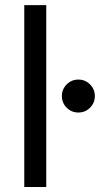

<svg xmlns="http://www.w3.org/2000/svg" viewBox="-20 -748 399 768"><path d="M165 -727.5V0H77.1V-727.5ZM293.5 -297.9Q266.1 -297.9 246.8 -317.1Q227.5 -336.4 227.5 -363.8Q227.5 -391.1 246.8 -410.4Q266.1 -429.7 293.5 -429.7Q320.8 -429.7 340.1 -410.4Q359.4 -391.1 359.4 -363.8Q359.4 -336.4 340.1 -317.1Q320.8 -297.9 293.5 -297.9Z"/></svg>

Font: Inter
Style: Regular
Weight: 400
Designer: Rasmus Andersson
Foundry: rsms
Version: Version 4.001;git-9221beed3